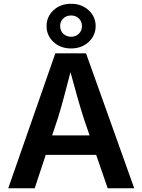

<svg xmlns="http://www.w3.org/2000/svg" viewBox="-20 -1015 768 1035"><path d="M24.4 0 278.3 -727.5H443.8L703.6 0H560.5L498.5 -180.2H226.6L167 0ZM261.2 -285.2H462.9L431.2 -377.9Q415 -428.2 397.7 -489.3Q380.4 -550.3 359.9 -626Q340.3 -549.8 323.7 -488Q307.1 -426.3 292 -377.9ZM363.3 -753.9Q305.7 -753.9 268.3 -788.8Q231 -823.7 231 -874.5Q231 -924.8 268.3 -959.7Q305.7 -994.6 363.3 -994.6Q420.4 -994.6 458 -959.7Q495.6 -924.8 495.6 -874.5Q495.6 -823.7 458 -788.8Q420.4 -753.9 363.3 -753.9ZM363.3 -816.9Q388.2 -816.9 405 -833.3Q421.9 -849.6 421.9 -874.5Q421.9 -898.9 405.3 -915.3Q388.7 -931.6 363.3 -931.6Q337.4 -931.6 320.8 -915.3Q304.2 -898.9 304.2 -874.5Q304.2 -849.6 321 -833.3Q337.9 -816.9 363.3 -816.9Z"/></svg>

Font: Inter SemiBold
Style: Regular
Weight: 600
Designer: Rasmus Andersson
Foundry: rsms
Version: Version 4.001;git-9221beed3